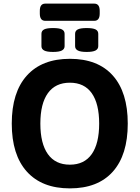

<svg xmlns="http://www.w3.org/2000/svg" viewBox="-20 -1033 771 1061"><path d="M230 -918Q200 -918 200 -958V-973Q200 -1013 230 -1013H501Q531 -1013 531 -973V-958Q531 -918 501 -918ZM459 -746Q425 -746 410 -754Q395 -762 395 -778V-846Q395 -863 410 -870.5Q425 -878 459 -878Q493 -878 508 -870.5Q523 -863 523 -846V-778Q523 -762 508 -754Q493 -746 459 -746ZM273 -746Q239 -746 224 -754Q209 -762 209 -778V-846Q209 -863 224 -870.5Q239 -878 273 -878Q307 -878 322 -870.5Q337 -863 337 -846V-778Q337 -762 322 -754Q307 -746 273 -746ZM366 8Q212 8 128.5 -84.5Q45 -177 45 -350Q45 -523 128.5 -615.5Q212 -708 366 -708Q521 -708 603.5 -615.5Q686 -523 686 -350Q686 -177 603.5 -84.5Q521 8 366 8ZM366 -123Q446 -123 487 -181.5Q528 -240 528 -350Q528 -460 487 -518Q446 -576 366 -576Q286 -576 244.5 -518Q203 -460 203 -350Q203 -240 244.5 -181.5Q286 -123 366 -123Z"/></svg>

Font: Asap
Style: Bold
Weight: 700
Designer: Pablo Cosgaya
Foundry: Omnibus-Type
Version: Version 3.001; ttfautohint (v1.8.3)